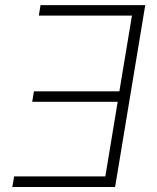

<svg xmlns="http://www.w3.org/2000/svg" viewBox="-20 -748 627 768"><path d="M561 -727.5 440.4 0H29.3L36.6 -42.5H401.4L450.7 -340.8H108.9L115.7 -382.8H457.5L507.8 -685.5H135.3L142.1 -727.5Z"/></svg>

Font: Inter 16pt ExtraLight
Style: Italic
Weight: 250
Italic angle: -9.3988°
Version: Version 4.001;git-66647c0bb